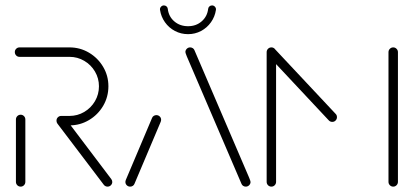

<svg xmlns="http://www.w3.org/2000/svg" viewBox="-20 -695 1537 715"><path d="M57 0Q49.6 0 44.4 -5.2Q39.3 -10.4 39.3 -17.8V-250Q39.3 -257.4 44.4 -262.6Q49.6 -267.8 57 -267.8Q64.1 -267.8 69.3 -262.6Q74.4 -257.4 74.4 -250V-17.8Q74.4 -10.4 69.3 -5.2Q64.1 0 57 0ZM398.1 -17.4Q398.1 -10.4 393 -5.2Q387.8 0 380.4 0Q376.3 0 372.6 -1.9Q368.9 -3.7 366.7 -6.7L193.7 -234.8Q190.4 -239.3 190.4 -245.6Q190.4 -253 195.6 -258.1Q200.7 -263.3 207.8 -263.3Q215.9 -263.3 221.9 -256.3L394.4 -28.1Q398.1 -23.3 398.1 -17.4ZM190.4 -245.9Q190.4 -253.3 195.6 -258.3Q200.7 -263.3 207.8 -263.3H238.9Q268.5 -263.3 293.7 -278.1Q318.9 -293 333.7 -318.3Q348.5 -343.7 348.5 -373.7Q348.5 -403.3 333.7 -428.5Q318.9 -453.7 293.7 -468.5Q268.5 -483.3 238.9 -483.3H52.6Q45.2 -483.3 40.2 -488.5Q35.2 -493.7 35.2 -501.1Q35.2 -508.5 40.4 -513.5Q45.6 -518.5 52.6 -518.5H238.9Q278.1 -518.5 311.3 -498.9Q344.4 -479.3 364.1 -446.1Q383.7 -413 383.7 -373.7Q383.7 -334.1 364.1 -300.7Q344.4 -267.4 311.3 -247.8Q278.1 -228.1 238.9 -228.1H207.8Q200.4 -228.1 195.4 -233.3Q190.4 -238.5 190.4 -245.9Z M464.8 0Q457.4 0 452.2 -5Q447 -10 447 -17.4Q447 -20.4 448.5 -24.8L546.3 -255.9Q548.1 -260.7 552.6 -263.5Q557 -266.3 562.2 -266.3Q569.6 -266.3 574.8 -261.3Q580 -256.3 580 -248.9Q580 -245.9 578.5 -241.5L480.7 -10.4Q478.9 -5.6 474.4 -2.8Q470 0 464.8 0ZM913 -17.4Q913 -10.4 907.8 -5.2Q902.6 0 895.2 0Q890 0 885.6 -2.8Q881.1 -5.6 879.3 -10.4L675.6 -485.2Q673 -491.9 671.7 -495.6Q670.4 -499.3 670.4 -501.1Q670.4 -508.1 675.6 -513.3Q680.7 -518.5 688.1 -518.5Q693.3 -518.5 697.8 -515.7Q702.2 -513 704.1 -508.1L907.8 -33.3Q910.4 -26.7 911.7 -23Q913 -19.3 913 -17.4ZM575.9 -658.1Q574.8 -664.4 579.3 -669.6Q583.7 -674.8 590.4 -674.8Q595.9 -674.8 600 -671.3Q604.1 -667.8 604.8 -662.2Q608.1 -633.3 629.1 -615.4Q650 -597.4 680.4 -597.4Q710.4 -597.4 731.1 -615.6Q751.9 -633.7 755.2 -662.2Q755.9 -667.8 760 -671.3Q764.1 -674.8 769.6 -674.8Q776.3 -674.8 780.7 -669.6Q785.2 -664.4 784.1 -658.1Q780.4 -633 765.7 -612.2Q751.1 -591.5 728.7 -579.6Q706.3 -567.8 680.4 -567.8Q654.1 -567.8 631.5 -579.6Q608.9 -591.5 594.3 -612.2Q579.6 -633 575.9 -658.1Z M990.7 -518.5Q997.8 -518.5 1003 -513.3Q1008.1 -508.1 1008.1 -500.7V-17.8Q1008.1 -10.4 1003 -5.2Q997.8 0 990.7 0Q983.3 0 978.1 -5.2Q973 -10.4 973 -17.8V-500.7Q973 -508.1 978.1 -513.3Q983.3 -518.5 990.7 -518.5ZM1234.8 -258.5Q1234.8 -251.5 1229.8 -246.3Q1224.8 -241.1 1217.4 -241.1Q1209.6 -241.1 1204.4 -246.7L979.3 -487Q974.1 -493 974.1 -499.6Q974.1 -507 979.3 -512Q984.4 -517 991.5 -517Q999.6 -517 1004.4 -511.5L1230.4 -270.4Q1234.8 -265.9 1234.8 -258.5ZM1444.4 -518.5Q1451.5 -518.5 1456.7 -513.3Q1461.9 -508.1 1461.9 -500.7V-17.8Q1461.9 -10.4 1456.7 -5.2Q1451.5 0 1444.4 0Q1437 0 1431.9 -5.2Q1426.7 -10.4 1426.7 -17.8V-500.7Q1426.7 -508.1 1431.9 -513.3Q1437 -518.5 1444.4 -518.5Z"/></svg>

Font: 26F Galaxy Sans Light
Style: Regular
Weight: 300
Designer: C₂₉H₂₅N₃O₅
Version: Version 1.100